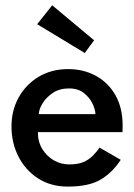

<svg xmlns="http://www.w3.org/2000/svg" viewBox="-20 -678 494 710"><path d="M231 12Q167.5 12 120.5 -18.5Q73.5 -49 48 -99.5Q22.5 -150 22.5 -210Q22.5 -270.5 49.5 -318.5Q76.5 -366.5 123.8 -394.5Q171 -422.5 232 -422.5Q289 -422.5 334.8 -397.5Q380.5 -372.5 407 -325.8Q433.5 -279 433.5 -213Q433.5 -201 433 -189.5H120Q120 -154 136.2 -127.2Q152.5 -100.5 178.8 -85.2Q205 -70 236 -70Q267.5 -70 287.8 -78.5Q308 -87 322.2 -101.2Q336.5 -115.5 348.5 -132L426.5 -87Q395 -39 351.5 -13.5Q308 12 231 12ZM333 -256Q332.5 -273 322 -295Q311.5 -317 290.2 -334Q269 -351 235 -351Q200 -351 175.5 -334.5Q151 -318 137.5 -296Q124 -274 123.5 -256ZM293.5 -482 117.5 -588.5 173 -658.5 328 -529Z"/></svg>

Font: Lucymar Sans Medium
Style: Regular
Weight: 500
Foundry: The League of Moveable Type (original font) / Main changes by Cristiano Sobral with portions from Mirco Monsees
Version: Version 2.001;August 30, 2020;FontCreator 13.0.0.2681 64-bit